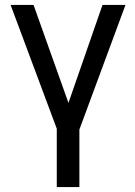

<svg xmlns="http://www.w3.org/2000/svg" viewBox="-20 -548 541 771"><path d="M254.9 -134.8 114.7 -528.3H22.5L208 -31.2V203.1H298.8V-27.8L483.9 -528.3H391.6Z"/></svg>

Font: FAU Chimera
Style: Regular
Weight: 400
Version: Version 1.002;hotconv 1.0.117;makeotfexe 2.5.65602